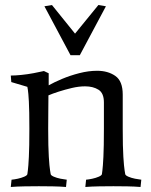

<svg xmlns="http://www.w3.org/2000/svg" viewBox="-20 -742 600 765"><path d="M155 -459 174 -450V-402Q195 -414 227 -427.5Q259 -441 296 -450.5Q333 -460 367 -460Q410 -460 439.5 -439.5Q469 -419 469 -365V-229Q469 -156 471.5 -117Q474 -78 476.5 -63Q479 -48 479 -48Q480 -43 491.5 -38Q503 -33 518 -30Q533 -27 543 -26L540 3Q516 1 487 0.5Q458 0 432 0Q407 0 375.5 0.5Q344 1 320 3L323 -26Q334 -27 348 -30Q362 -33 373.5 -38Q385 -43 386 -48Q386 -48 388 -63Q390 -78 392 -117Q394 -156 394 -229V-334Q394 -371 372.5 -384.5Q351 -398 319 -398Q294 -398 266.5 -391.5Q239 -385 214 -377Q189 -369 173 -362Q173 -337 172.5 -305Q172 -273 172 -229Q172 -156 174.5 -117Q177 -78 179.5 -63Q182 -48 182 -48Q183 -43 194.5 -38Q206 -33 221 -30Q236 -27 246 -26L243 3Q219 1 190 0.5Q161 0 135 0Q110 0 78.5 0.5Q47 1 23 3L26 -26Q37 -27 51 -30Q65 -33 76.5 -38Q88 -43 89 -48Q89 -48 91 -63Q93 -78 95 -117Q97 -156 97 -229Q97 -302 95 -337.5Q93 -373 91 -384.5Q89 -396 89 -396L25 -415L23 -441Q41 -441 65.5 -443.5Q90 -446 114 -450.5Q138 -455 155 -459ZM298 -522H261L157 -717L187 -722L279 -608L372 -722L402 -717Z"/></svg>

Font: Average
Style: Regular
Weight: 400
Designer: Eduardo Tunni
Foundry: Eduardo Rodriguez Tunni
Version: Version 1.003; ttfautohint (v1.8.4.7-5d5b)